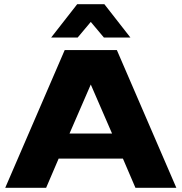

<svg xmlns="http://www.w3.org/2000/svg" viewBox="-20 -900 870 920"><path d="M5 0 290 -660H540L825 0H629L569 -140H261L201 0ZM313 -260H517L415 -495ZM225 -720 350 -880H480L605 -720H478L415 -795L352 -720Z"/></svg>

Font: Xolonium
Style: Bold
Weight: 700
Designer: Severin Meyer
Version: Version 4.2